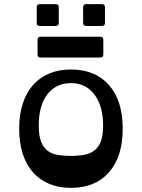

<svg xmlns="http://www.w3.org/2000/svg" viewBox="-20 -897 688 931"><path d="M324 -494Q252 -494 210 -440Q168 -386 168 -289Q168 -241 178.5 -212Q189 -183 209.5 -167Q230 -151 259 -146Q288 -141 324 -141Q360 -141 389 -146.5Q418 -152 438 -167.5Q458 -183 469 -212Q480 -241 480 -289Q480 -383 438 -438.5Q396 -494 324 -494ZM324 -560Q442 -560 508.5 -484.5Q575 -409 575 -273Q575 -137 508.5 -61.5Q442 14 324 14Q265 14 218.5 -5.5Q172 -25 139.5 -62Q107 -99 90 -152Q73 -205 73 -273Q73 -340 90 -393.5Q107 -447 139.5 -484Q172 -521 218.5 -540.5Q265 -560 324 -560ZM162 -704Q162 -719 177 -719H466Q481 -719 481 -704V-633Q481 -618 466 -618H177Q162 -618 162 -633ZM383 -862Q383 -877 398 -877H474Q489 -877 489 -862V-786Q489 -771 474 -771H398Q383 -771 383 -786ZM158 -862Q158 -877 173 -877H250Q265 -877 265 -862V-786Q265 -771 250 -771H173Q158 -771 158 -786Z"/></svg>

Font: OpenDyslexic 3
Style: Regular
Weight: 400
Designer: Abelardo Gonzalez
Version: Version 1.000;PS 001.001;hotconv 1.0.56